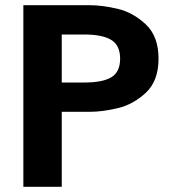

<svg xmlns="http://www.w3.org/2000/svg" viewBox="-20 -720 651 740"><path d="M103 -402H305Q376 -402 409.5 -422.5Q443 -443 443 -494Q443 -545 409 -566Q375 -587 305 -587H103V-700H325Q374 -700 433.5 -686Q493 -672 542 -626Q591 -580 591 -494Q591 -408 542 -362.5Q493 -317 433.5 -303Q374 -289 325 -289H103ZM70 -700H218V0H70Z"/></svg>

Font: Uncut Sans VF
Style: Regular
Weight: 400
Designer: Kasper Nordkvist
Foundry: Uncut Type
Version: Version 1.100;FEAKit 1.0